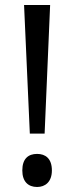

<svg xmlns="http://www.w3.org/2000/svg" viewBox="-20 -734 297 766"><path d="M158 -201 180 -714H76L99 -201ZM69 -54C69 -9 93 12 128 12C160 12 187 -8 187 -54C187 -102 161 -120 128 -120C93 -120 69 -101 69 -54Z"/></svg>

Font: Noto Sans Lao Looped SemiCondensed
Style: Regular
Weight: 400
Width: 4
Designer: Mark Frömberg, Ben Mitchell
Foundry: The Fontpad Ltd
Version: Version 1.003